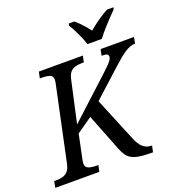

<svg xmlns="http://www.w3.org/2000/svg" viewBox="-182 -1062 1103 1193"><g transform="rotate(-20 369.0 -465.5)"><path d="M-21 0 -13 -42H0Q23 -42 42.5 -47Q62 -52 76.5 -67.5Q91 -83 98 -114L202 -604Q204 -610 205 -619Q206 -628 206 -632Q206 -658 186 -665Q166 -672 134 -672H121L130 -714H421L412 -672H399Q377 -672 357 -667Q337 -662 323 -647Q309 -632 302 -600L241 -324L499 -561Q526 -586 542.5 -602.5Q559 -619 566.5 -630.5Q574 -642 574 -651Q574 -664 564.5 -668.5Q555 -673 530 -673L538 -714H759L751 -673Q734 -673 716.5 -666.5Q699 -660 680.5 -647.5Q662 -635 641.5 -618Q621 -601 597 -579L381 -383L398 -456L536 -122Q547 -95 560.5 -77.5Q574 -60 591.5 -51Q609 -42 631 -42H634L625 0H611Q566 0 536 -5Q506 -10 486.5 -20.5Q467 -31 454 -49Q441 -67 431 -93L317 -382L371 -366L231 -268L198 -110Q197 -104 195.5 -95.5Q194 -87 194 -82Q194 -57 214.5 -49.5Q235 -42 266 -42H279L270 0ZM472 -771Q465 -795 453 -822Q441 -849 428.5 -874Q416 -899 404 -918L407 -931H443Q458 -919 473 -904Q488 -889 502 -872.5Q516 -856 528 -840Q547 -856 569 -872.5Q591 -889 615 -904.5Q639 -920 660 -931H702L699 -918Q680 -899 656 -874Q632 -849 609 -822.5Q586 -796 567 -771Z"/></g></svg>

Font: Noto Serif
Style: Italic
Weight: 400
Italic angle: -12°
Designer: Monotype Design Team
Foundry: Monotype Imaging Inc.
Version: Version 2.013